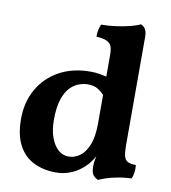

<svg xmlns="http://www.w3.org/2000/svg" viewBox="-82 -788 772 867"><g transform="rotate(10 304.5 -354.0)"><path d="M381.3 -556.2Q381.3 -580.1 376 -595.2Q370.1 -609.9 354.2 -617.4Q338.4 -625 306.2 -627Q306.2 -642.1 308.6 -656.5Q311 -670.9 317.4 -684.1Q351.1 -684.1 386.2 -689Q421.4 -693.8 450.7 -701.4Q480 -709 494.1 -716.8Q507.3 -711.9 515.1 -699.5Q522.9 -687 522.9 -664.1V-167Q522.9 -136.2 527.1 -118.7Q531.2 -101.1 544.2 -94Q557.1 -86.9 582 -86.9Q584 -70.8 582 -54.4Q580.1 -38.1 573.2 -23.9Q537.1 -22.9 497.6 -14.4Q458 -5.9 425.3 8.8Q409.2 2 401.1 -10Q393.1 -22 393.1 -47.9Q393.1 -67.9 397.9 -87.9Q398.4 -91.3 399.4 -95.2Q394.5 -86.4 390.1 -79.6Q376 -58.1 363.3 -46.9Q353 -35.2 333.5 -22Q314 -8.8 288.1 0Q262.2 8.8 231 8.8Q174.3 8.8 129.6 -13.2Q85 -35.2 60.1 -82Q35.2 -128.9 35.2 -203.1Q35.2 -278.8 69.1 -338.9Q103 -398.9 164.6 -432.9Q226.1 -466.8 308.1 -466.8Q331.1 -466.8 350.6 -463.4Q365.2 -460.9 381.3 -457ZM381.3 -373Q368.2 -386.7 354.5 -395.5Q335 -408.2 306.2 -408.2Q287.1 -408.2 265.6 -400.6Q244.1 -393.1 225.1 -373.5Q206.1 -354 194.1 -317.4Q182.1 -280.8 182.1 -224.1Q182.1 -176.8 194.6 -142.8Q207 -108.9 228 -90.3Q249 -71.8 276.4 -71.8Q302.2 -71.8 326.2 -88.4Q350.1 -105 365.7 -142.6Q381.3 -180.2 381.3 -242.2Z"/></g></svg>

Font: Ekush
Style: Regular
Weight: 400
Designer: Jayed Ahsan Saad & S M Khalid Hossain
Foundry: Codepotro
Version: Codepotro Ekush; Version 0.600